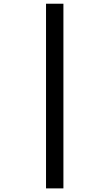

<svg xmlns="http://www.w3.org/2000/svg" viewBox="-20 -832 602 1057"><path d="M233.4 205.1V-811.5H329.1V205.1Z"/></svg>

Font: Reddit Mono SemiBold
Style: Regular
Weight: 600
Monospace: yes
Designer: Stephen Hutchings
Foundry: Reddit
Version: Version 1.014